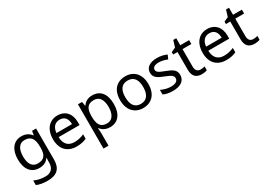

<svg xmlns="http://www.w3.org/2000/svg" viewBox="27 -1667 4110 2915"><g transform="rotate(-30 2082.0 -209.5)"><path d="M275 -546C137 -546 55 -438 55 -267C55 -92 137 10 276 10C349 10 405 -16 442 -71H446C445 -59 443 -21 443 -5V16C443 110 387 167 295 167C218 167 148 152 97 125V206C148 229 212 240 290 240C454 240 530 162 530 9V-536H460L448 -465H443C403 -520 345 -546 275 -546ZM287 -472C395 -472 444 -413 444 -267V-246C444 -117 397 -62 289 -62C195 -62 146 -134 146 -266C146 -398 197 -472 287 -472Z M907 -546C765 -546 670 -440 670 -264C670 -85 775 10 928 10C1001 10 1049 -1 1104 -25V-102C1048 -78 1000 -65 932 -65C825 -65 764 -130 761 -251H1128V-304C1128 -450 1044 -546 907 -546ZM906 -474C995 -474 1035 -412 1036 -321H763C772 -417 822 -474 906 -474Z M1519 -546C1432 -546 1384 -509 1352 -463H1348L1336 -536H1264V240H1352V20C1352 -5 1348 -45 1346 -68H1352C1383 -26 1435 10 1518 10C1651 10 1739 -86 1739 -269C1739 -454 1651 -546 1519 -546ZM1503 -472C1602 -472 1648 -392 1648 -270C1648 -150 1602 -63 1505 -63C1388 -63 1352 -137 1352 -269V-286C1354 -411 1394 -472 1503 -472Z M2345 -269C2345 -446 2243 -546 2098 -546C1944 -546 1849 -446 1849 -269C1849 -91 1953 10 2095 10C2248 10 2345 -91 2345 -269ZM1940 -269C1940 -396 1987 -472 2096 -472C2205 -472 2254 -396 2254 -269C2254 -142 2205 -63 2097 -63C1988 -63 1940 -142 1940 -269Z M2833 -148C2833 -234 2774 -269 2672 -307C2569 -346 2534 -364 2534 -409C2534 -449 2573 -474 2645 -474C2697 -474 2747 -459 2792 -440L2822 -510C2772 -532 2716 -546 2651 -546C2531 -546 2450 -495 2450 -404C2450 -316 2512 -284 2616 -244C2721 -204 2748 -180 2748 -140C2748 -92 2710 -61 2621 -61C2558 -61 2493 -83 2451 -104V-24C2492 -2 2544 10 2619 10C2750 10 2833 -44 2833 -148Z M3142 -62C3093 -62 3058 -93 3058 -158V-468H3213V-536H3058V-659H3006L2971 -545L2894 -510V-468H2970V-156C2970 -26 3043 10 3127 10C3159 10 3198 3 3217 -6V-73C3200 -67 3168 -62 3142 -62Z M3531 -546C3389 -546 3294 -440 3294 -264C3294 -85 3399 10 3552 10C3625 10 3673 -1 3728 -25V-102C3672 -78 3624 -65 3556 -65C3449 -65 3388 -130 3385 -251H3752V-304C3752 -450 3668 -546 3531 -546ZM3530 -474C3619 -474 3659 -412 3660 -321H3387C3396 -417 3446 -474 3530 -474Z M4067 -62C4018 -62 3983 -93 3983 -158V-468H4138V-536H3983V-659H3931L3896 -545L3819 -510V-468H3895V-156C3895 -26 3968 10 4052 10C4084 10 4123 3 4142 -6V-73C4125 -67 4093 -62 4067 -62Z"/></g></svg>

Font: Noto Sans Sinhala UI
Style: Regular
Weight: 400
Designer: Jelle Bosma - Monotype Design Team
Foundry: Monotype Imaging Inc.
Version: Version 2.006